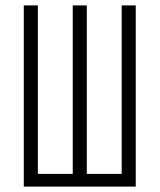

<svg xmlns="http://www.w3.org/2000/svg" viewBox="-20 -690 590 710"><path d="M68 0V-670H120V-47H249V-670H301V-47H430V-670H482V0Z"/></svg>

Font: Lode Dark Term
Style: Regular
Weight: 400
Monospace: yes
Designer: Belleve Invis
Foundry: Belleve Invis
Version: Version 29.2.0